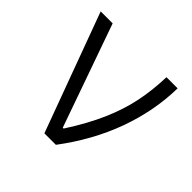

<svg xmlns="http://www.w3.org/2000/svg" viewBox="-138 -669 808 808"><g transform="rotate(45 266.5 -265.0)"><path d="M28.3 -530.3H99.6L261.7 -71.3H266.6Q322.8 -158.2 355.5 -233.2Q388.2 -308.1 402.8 -378.9Q417.5 -449.7 419.9 -530.3H486.3Q483.9 -393.6 435.1 -259.3Q386.2 -125 292 0H223.6Z"/></g></svg>

Font: Pretendard Light
Style: Regular
Weight: 300
Designer: Base glyphs from Inter by Rasmus Andersson; Hangeul glyphs from Noto Sans CJK(Source Han Sans) by Jang Soo-young and Kan
Foundry: Kil Hyung-jin
Version: Version 1.309